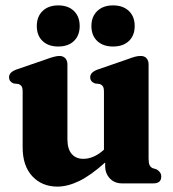

<svg xmlns="http://www.w3.org/2000/svg" viewBox="-20 -680 640 712"><path d="M64 -133V-339.5Q64 -354 60.2 -359.8Q56.5 -365.5 48.5 -368.5L30.5 -370.5Q13.5 -377.5 13.5 -393.5Q13.5 -411.5 39 -421.5L149.5 -459.5Q184 -472.5 200 -472.5Q214.5 -472.5 222.2 -463.8Q230 -455 230 -441.5V-164Q230 -127.5 245.8 -109.2Q261.5 -91 289 -91Q307.5 -91 326.5 -99Q345.5 -107 364.5 -124L365.5 -125V-339.5Q365.5 -354 361.5 -359.8Q357.5 -365.5 350 -368.5L332 -370.5Q314.5 -377.5 314.5 -393.5Q314.5 -411.5 340.5 -421.5L450.5 -459.5Q469 -466.5 480 -469.5Q491 -472.5 502 -472.5Q516 -472.5 523.5 -463.8Q531 -455 531 -441.5V-92.5Q531 -75 534.8 -67.5Q538.5 -60 546 -56.5L560.5 -52Q578 -42 578 -25.5Q578 0 549 0H432Q405 0 387.5 -18.2Q370 -36.5 370 -64.5V-77.5Q316 -29 273.2 -8.5Q230.5 12 193 12Q135.5 12 99.8 -26.5Q64 -65 64 -133ZM196 -507.5Q159.5 -507.5 138 -527.8Q116.5 -548 116.5 -583.5Q116.5 -618.5 138 -639.2Q159.5 -660 196 -660Q233 -660 254.2 -639.2Q275.5 -618.5 275.5 -583.5Q275.5 -548.5 254.2 -528Q233 -507.5 196 -507.5ZM399 -507.5Q362.5 -507.5 340.8 -527.8Q319 -548 319 -583.5Q319 -618.5 340.8 -639.2Q362.5 -660 399 -660Q436.5 -660 458 -639.2Q479.5 -618.5 479.5 -583.5Q479.5 -548.5 458 -528Q436.5 -507.5 399 -507.5Z"/></svg>

Font: Fraunces 72pt Soft
Style: Bold
Weight: 700
Version: Version 1.000;[b76b70a41]